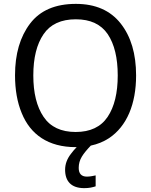

<svg xmlns="http://www.w3.org/2000/svg" viewBox="-20 -745 775 985"><path d="M383.8 116.2C383.8 95.2 389.2 76.2 399.9 58.6C410.2 41.5 425.8 22.9 445.8 2C480.5 -5.4 511.7 -18.1 539.1 -36.1C630.9 -97.2 678.2 -211.4 678.2 -357.9C678.2 -468.8 651.9 -557.6 599.1 -624.5C546.4 -691.4 469.7 -725.1 369.1 -725.1C263.7 -725.1 185.5 -691.4 134.3 -624C83 -556.6 57.1 -468.3 57.1 -358.9C57.1 -285.2 68.4 -220.2 91.3 -165C136.2 -54.2 228 9.8 368.2 9.8H373.5C363.3 20 353.5 31.2 343.8 44.4C323.7 70.3 314 97.2 314 126C314 184.6 345.2 220.2 412.1 220.2C437.5 220.2 453.6 216.3 470.7 210.9V154.8C461.4 156.2 445.8 161.1 425.8 161.1C397.9 161.1 383.8 146 383.8 116.2ZM150.9 -357.9C150.9 -448.2 168.5 -518.6 203.6 -569.8C238.3 -620.6 293.5 -646 369.1 -646C443.8 -646 498 -620.6 532.7 -569.8C566.9 -518.6 584 -448.2 584 -357.9C584 -268.1 566.9 -197.3 532.2 -145.5C497.6 -93.8 442.9 -67.9 368.2 -67.9C293.5 -67.9 238.3 -93.8 203.6 -145.5C168.5 -197.3 150.9 -268.1 150.9 -357.9Z"/></svg>

Font: Avrile Sans
Style: Regular
Weight: 400
Designer: Monotype Design Team, Google (font), Stefan Peev (BGR Cyrillic), Cristiano Sobral (main changes)
Foundry: The Avrile Sans Project Authors
Version: Version 3.110